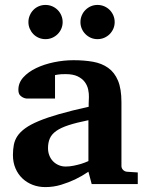

<svg xmlns="http://www.w3.org/2000/svg" viewBox="-20 -743 593 775"><path d="M350.1 0 336.9 -49.8Q311 -32.2 282.7 -18.6Q257.8 -6.8 227.1 2.7Q196.3 12.2 163.1 12.2Q135.7 12.2 112.1 3.2Q88.4 -5.9 70.6 -22.7Q52.7 -39.6 42.5 -63.5Q32.2 -87.4 32.2 -117.2Q32.2 -139.6 35.9 -158.7Q39.6 -177.7 50.5 -194.1Q61.5 -210.4 82 -225.3Q102.5 -240.2 136.5 -254.4Q170.4 -268.6 219.7 -282.7Q269 -296.9 337.9 -312V-324.2Q337.9 -331.5 338.4 -337.4Q338.4 -344.2 338.9 -351.1Q339.4 -365.2 335.9 -381.6Q332.5 -397.9 322.3 -411.9Q312 -425.8 293.5 -434.8Q274.9 -443.8 245.1 -443.8Q234.9 -443.8 226.8 -443.4Q218.8 -442.9 213.4 -441.9Q207 -440.9 202.1 -439.9V-345.2H99.1Q86.4 -344.2 76.7 -347.7Q68.4 -350.6 61.3 -357.9Q54.2 -365.2 54.2 -380.9Q54.2 -408.7 74 -430.7Q93.8 -452.6 125.7 -468Q157.7 -483.4 197.5 -491.7Q237.3 -500 276.9 -500Q319.8 -500 355.5 -493.7Q391.1 -487.3 416.7 -469Q442.4 -450.7 456.3 -417.5Q470.2 -384.3 470.2 -330.1V-73.2Q470.2 -64 476.6 -57.4Q482.9 -50.8 492.2 -49.8L536.1 -46.9V0ZM336.9 -257.8Q288.6 -248 257.1 -237.8Q225.6 -227.5 207 -214.4Q188.5 -201.2 181.2 -184.3Q173.8 -167.5 173.8 -145Q173.8 -129.4 179 -116Q184.1 -102.5 193.6 -92.5Q203.1 -82.5 216.3 -76.7Q229.5 -70.8 245.1 -70.8Q261.2 -70.8 277.6 -74.2Q293.9 -77.6 307.1 -81.5Q322.8 -86.4 336.9 -92.8ZM232.9 -653.8Q232.9 -639.6 227.5 -627.2Q222.2 -614.7 212.6 -605.2Q203.1 -595.7 190.4 -590.3Q177.7 -585 163.6 -585Q149.4 -585 136.7 -590.3Q124 -595.7 114.7 -605.2Q105.5 -614.7 100.1 -627.2Q94.7 -639.6 94.7 -653.8Q94.7 -668 100.1 -680.7Q105.5 -693.4 114.7 -702.9Q124 -712.4 136.7 -717.8Q149.4 -723.1 163.6 -723.1Q177.7 -723.1 190.4 -717.8Q203.1 -712.4 212.6 -702.9Q222.2 -693.4 227.5 -680.7Q232.9 -668 232.9 -653.8ZM442.9 -653.8Q442.9 -639.6 437.5 -627.2Q432.1 -614.7 422.6 -605.2Q413.1 -595.7 400.4 -590.3Q387.7 -585 373.5 -585Q359.4 -585 346.9 -590.3Q334.5 -595.7 325 -605.2Q315.4 -614.7 310.1 -627.2Q304.7 -639.6 304.7 -653.8Q304.7 -668 310.1 -680.7Q315.4 -693.4 325 -702.9Q334.5 -712.4 346.9 -717.8Q359.4 -723.1 373.5 -723.1Q387.7 -723.1 400.4 -717.8Q413.1 -712.4 422.6 -702.9Q432.1 -693.4 437.5 -680.7Q442.9 -668 442.9 -653.8Z"/></svg>

Font: Charis SIL Afr
Style: Bold
Weight: 700
Foundry: SIL International
Version: Version 5.000